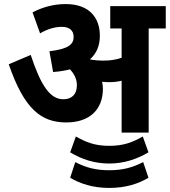

<svg xmlns="http://www.w3.org/2000/svg" viewBox="-20 -652 835 944"><path d="M486 -216C486 -228 484 -239 482 -250C494 -249 505 -248 516 -248C537 -248 558 -250 578 -255V0H711V-512H795V-622H522V-512H578V-368C550 -358 520 -354 490 -354C465 -354 442 -356 422 -360C455 -389 471 -428 471 -476C471 -562 422 -632 303 -632C242 -632 187 -616 140 -591L177 -488C213 -509 249 -520 284 -520C322 -520 342 -502 342 -470C342 -434 316 -411 223 -400L241 -298C272 -300 300 -305 324 -311C346 -288 358 -262 358 -233C358 -188 333 -164 291 -164C225 -164 180 -234 131 -382L23 -336C99 -115 183 -50 306 -50C418 -50 486 -111 486 -216ZM517 152C589 152 652 131 710 97L682 19C633 47 589 65 517 65C444 65 401 46 353 19L325 97C383 132 446 152 517 152ZM517 272C599 272 661 251 710 222L684 145C629 173 581 185 517 185C453 185 404 173 350 145L325 222C372 250 435 272 517 272Z"/></svg>

Font: Noto Sans Devanagari SemiCondensed
Style: Bold
Weight: 700
Width: 4
Designer: Jelle Bosma - Monotype Design Team
Foundry: Monotype Imaging Inc.
Version: Version 2.004